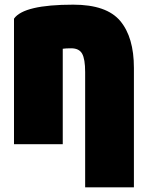

<svg xmlns="http://www.w3.org/2000/svg" viewBox="-20 -588 629 823"><path d="M40 30V-508Q82 -568 294 -568Q437 -568 495.5 -498Q554 -428 554 -297V215H345V-279Q345 -335 332 -358Q319 -381 285 -381Q262 -381 249 -379V30Z"/></svg>

Font: Repo
Style: ExtraBlack
Weight: 1000
Designer: Stefan Peev
Foundry: Context Ltd
Version: Version 001.000